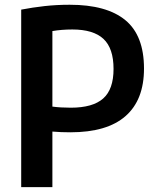

<svg xmlns="http://www.w3.org/2000/svg" viewBox="-20 -768 648 788"><path d="M67 0V-728.5Q113.5 -737.5 162.8 -743Q212 -748.5 266 -748.5Q417.5 -748.5 494.2 -685.5Q571 -622.5 571 -486.5Q571 -358 495.2 -291.5Q419.5 -225 268.5 -225Q230 -225 195 -228V0ZM270.5 -326Q361 -326 403.5 -363.8Q446 -401.5 446 -485Q446 -570 404.5 -608.5Q363 -647 277 -647Q233 -647 195 -640.5V-330.5Q228.5 -326 270.5 -326Z"/></svg>

Font: Encode Sans SemiCondensed SemiCondensed SemiBold
Style: Regular
Weight: 600
Width: 4
Designer: Multiple Designers
Foundry: Impallari Type
Version: Version 3.000; ttfautohint (v1.8.3) -l 8 -r 50 -G 200 -x 14 